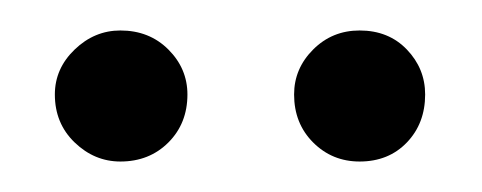

<svg xmlns="http://www.w3.org/2000/svg" viewBox="-20 -724 316 126"><path d="M216 -704Q235 -704 247 -691.5Q259 -679 259 -662Q259 -643 247 -630.5Q235 -618 216 -618Q198 -618 185.5 -630.5Q173 -643 173 -662Q173 -679 185.5 -691.5Q198 -704 216 -704ZM59 -704Q78 -704 90.5 -691.5Q103 -679 103 -662Q103 -643 90.5 -630.5Q78 -618 59 -618Q42 -618 29 -630.5Q16 -643 16 -662Q16 -679 29 -691.5Q42 -704 59 -704Z"/></svg>

Font: Palanquin Light
Style: Regular
Weight: 300
Designer: Pria Ravichandran
Version: Version 1.0.4